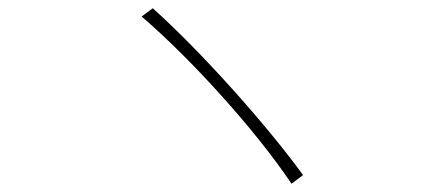

<svg xmlns="http://www.w3.org/2000/svg" viewBox="-20 -575 1040 465"><path d="M350 -555 323 -535C443 -432 599 -260 686 -130L714 -151C623 -276 466 -451 350 -555Z"/></svg>

Font: Harano Aji Gothic TW ExtraLight
Style: Regular
Weight: 250
Foundry: Masamichi Hosoda
Version: HaranoAjiGothicTW-ExtraLight version 20230610;ttx 4.39.4